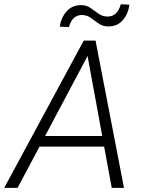

<svg xmlns="http://www.w3.org/2000/svg" viewBox="-59 -907 685 927"><path d="M565.9 -884.3Q560.1 -839.8 533.7 -809.6Q507.3 -779.3 463.9 -779.3Q437.5 -779.3 417.5 -793.5L378.4 -821.3Q360.4 -834.5 335.4 -834.5Q289.6 -834 273.9 -776.4L229.5 -778.3Q236.3 -822.8 262.9 -852.5Q289.6 -882.3 332.5 -882.3Q358.4 -882.3 377.9 -868.7L418 -840.3Q437 -827.1 460 -827.1Q507.8 -827.1 524.4 -886.7ZM-38.6 0 345.2 -710.9H402.3L539.6 0H480.5L443.8 -199.2H131.8L25.9 0ZM158.7 -250.5H434.6L363.8 -636.7Z"/></svg>

Font: Mardoto Light
Style: Italic
Weight: 300
Italic angle: -12°
Designer: Christian Robertson, Vahan Hovhannisyan
Foundry: Google
Version: Version 1.000